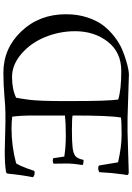

<svg xmlns="http://www.w3.org/2000/svg" viewBox="156 -924 780 1132"><g transform="rotate(90 546.0 -358.0)"><path d="M421 -728 675 -720H759L995 -727Q1012 -727 1012 -716Q1012 -715 1008 -692Q999 -630 995 -553Q983 -547 973 -547Q963 -547 956 -551Q940 -651 937 -664Q846 -685 773.5 -685Q701 -685 673 -681Q661 -617 661 -396Q677 -392 746.5 -392Q816 -392 850 -396Q884 -400 899.5 -412Q915 -424 923 -461Q944 -461 953 -455Q944 -395 944 -371L945 -284Q939 -279 928 -279L913 -281L903 -347Q849 -356 777.5 -356Q706 -356 661 -351V-172Q661 -85 668 -40Q699 -36 739 -36Q840 -36 943 -63Q958 -87 972 -125.5Q986 -164 988 -171Q993 -172 1003 -172Q1013 -172 1025 -163Q1011 -91 1004 -16Q1003 -4 991 -3Q947 4 873 4L703 0H649Q614 0 546 6Q478 12 409 12Q265 12 164.5 -94Q64 -200 64 -357Q64 -426 83 -483.5Q102 -541 131 -578Q160 -615 198 -644Q236 -673 271.5 -688Q307 -703 342 -713Q393 -728 421 -728ZM556 -63Q559 -74 567.5 -134.5Q576 -195 576 -352Q576 -509 573.5 -571.5Q571 -634 567 -665Q509 -683 398.5 -683Q288 -683 226 -603.5Q164 -524 164 -411Q164 -320 198 -235.5Q232 -151 296.5 -95Q361 -39 433.5 -39Q506 -39 556 -63Z"/></g></svg>

Font: Rosarivo
Style: Regular
Weight: 400
Designer: Pablo Ugerman
Foundry: Pablo Ugerman
Version: Version 1.003